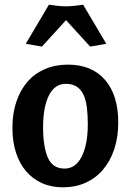

<svg xmlns="http://www.w3.org/2000/svg" viewBox="-20 -788 559 820"><path d="M261 -430Q214 -430 189 -380.5Q164 -331 164 -245Q164 -161 184.5 -114.5Q205 -68 256 -68Q303 -68 329 -119.5Q355 -171 355 -257Q355 -297 351 -329Q347 -361 336.5 -383.5Q326 -406 307.5 -418Q289 -430 261 -430ZM33 -242Q33 -304 50 -354Q67 -404 97.5 -439Q128 -474 172 -493Q216 -512 270 -512Q372 -512 428.5 -447Q485 -382 485 -265Q485 -202 468 -151Q451 -100 420 -63.5Q389 -27 345.5 -7.5Q302 12 249 12Q199 12 159 -6Q119 -24 91 -57Q63 -90 48 -137Q33 -184 33 -242ZM189 -768Q200 -766 222 -763.5Q244 -761 262 -761Q280 -761 302 -763.5Q324 -766 335 -768L434 -601L365 -589L262 -702L159 -589L90 -601Z"/></svg>

Font: CantoraOne
Style: Regular
Weight: 400
Designer: Pablo Impallari, Rodrigo Fuenzalida
Foundry: Pablo Impallari
Version: Version 1.001; ttfautohint (v0.8) -G 200 -r 50